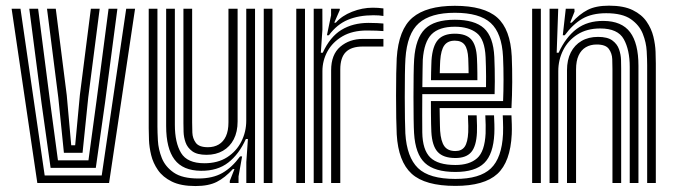

<svg xmlns="http://www.w3.org/2000/svg" viewBox="-20 -630 2317 661"><path d="M108.5 0 20 -600H50.5L133.8 -26H330.2L414.5 -600H445L355.5 0ZM154.2 -52 122.8 -276.2 80.8 -600H111.2L151.8 -284.8L179.5 -78H284.5L312.5 -284.5L353.8 -600H384.2L341.5 -275.8L309.8 -52ZM200 -104 180.8 -293.2 141.8 -600H172L209.8 -302.2L225.2 -130H238.8L255 -303.2L292.8 -600H323.2L283.8 -294.5L264.2 -104Z M653 10.5Q602.8 10.5 571.6 -4.9Q540.5 -20.2 523.8 -44.5Q507 -68.8 500.4 -96.1Q493.8 -123.5 492.9 -148.1Q492 -172.8 492 -188.2V-600H522V-194.2Q522 -175.8 523.6 -146Q525.2 -116.2 537 -86.2Q548.8 -56.2 578.1 -35.9Q607.5 -15.5 663 -15.5Q712.2 -15.5 745.5 -34.5Q778.8 -53.5 806.5 -91.5H813.5L801.2 -22.5V0H771.2L771 -7L787.2 -48H781.8Q754.5 -18 726.2 -3.8Q698 10.5 653 10.5ZM888 0V-600H918V0ZM691 -97Q658.5 -97 641.8 -109.4Q625 -121.8 618.8 -139.9Q612.5 -158 612 -176.2Q611.5 -194.5 611.5 -206.2V-600H641.5V-208Q641.5 -193.5 642.2 -173.5Q643 -153.5 654.1 -138.4Q665.2 -123.2 695.8 -123.2Q717.2 -123.2 733.1 -132.6Q749 -142 757.8 -161Q766.5 -180 766.5 -208.8V-600H798V-212Q798 -176.2 784.8 -150.5Q771.5 -124.8 747.5 -110.9Q723.5 -97 691 -97ZM672 -42Q609.5 -42.5 580.8 -80.8Q552 -119 552 -196.2V-600H582V-200.2Q582 -138.8 603.4 -103.4Q624.8 -68 683.5 -68Q729.8 -68 761.9 -88.6Q794 -109.2 810.9 -142.8Q827.8 -176.2 827.8 -214.8V-600H858V0H828V-72L833.5 -151.5H826.5Q803 -99.2 765.9 -70.4Q728.8 -41.5 672 -42Z M1060 0V-600H1089.8L1090 -528L1084.5 -448.5H1091.2Q1116 -503 1155.4 -527.1Q1194.8 -551.2 1249 -551.2Q1263.5 -551.2 1278.8 -550.5Q1294 -549.8 1300 -549V-523Q1292.5 -523.8 1275.6 -524.4Q1258.8 -525 1243.2 -525Q1193.5 -525 1159.2 -505.1Q1125 -485.2 1107.5 -453.4Q1090 -421.5 1090 -385.2V0ZM1000 0V-600H1030V0ZM1120 0V-388Q1120 -442.5 1151.6 -469.2Q1183.2 -496 1229.2 -496Q1247.2 -496 1265.5 -496Q1283.8 -496 1300 -496V-469.8Q1284 -470 1264.8 -469.9Q1245.5 -469.8 1229.2 -469.8Q1189.2 -469.8 1170.4 -450.6Q1151.5 -431.5 1151.5 -391.2V0ZM1105.5 -508.5 1119.8 -577.5V-600H1149.5L1150 -596L1130.8 -552H1136.2Q1157 -575.8 1192.1 -589.6Q1227.2 -603.5 1263.2 -603.5Q1271.5 -603.5 1281.5 -602.9Q1291.5 -602.2 1300 -601V-575Q1293 -576.2 1284.4 -576.9Q1275.8 -577.5 1265.5 -577.5Q1215.5 -577.5 1177.8 -561.9Q1140 -546.2 1112.2 -508.5Z M1547.8 10Q1443.2 10 1397.2 -31.9Q1351.2 -73.8 1345.8 -167.5Q1344.8 -187 1344.1 -223.2Q1343.5 -259.5 1343.5 -300.6Q1343.5 -341.8 1344.1 -377Q1344.8 -412.2 1345.8 -429.8Q1352.2 -528.8 1400.2 -569.4Q1448.2 -610 1545.8 -610Q1646.2 -610 1691.8 -569.6Q1737.2 -529.2 1741.8 -436Q1742.8 -415.2 1743.1 -392.9Q1743.5 -370.5 1743.4 -347.5Q1743.2 -324.5 1742.6 -301.9Q1742 -279.2 1740.8 -258H1493.5Q1493.8 -242.8 1494 -226.4Q1494.2 -210 1494.6 -197.2Q1495 -184.5 1495.2 -179.8Q1497.8 -143.8 1509.6 -126.9Q1521.5 -110 1547.8 -110Q1569.5 -110 1579.9 -125.1Q1590.2 -140.2 1592 -175Q1592.5 -182.5 1592.2 -197.1Q1592 -211.8 1591 -233H1621Q1622 -213 1622.2 -197.4Q1622.5 -181.8 1622 -173.8Q1619.8 -126.8 1602.4 -106.4Q1585 -86 1547.8 -86Q1506 -86 1486.8 -107Q1467.5 -128 1465 -176.2Q1464.5 -187.5 1464.1 -204Q1463.8 -220.5 1463.6 -240.5Q1463.5 -260.5 1463.5 -282H1712Q1712.8 -298.5 1713.1 -317.2Q1713.5 -336 1713.5 -355.9Q1713.5 -375.8 1713.1 -395.6Q1712.8 -415.5 1711.8 -434.5Q1707.8 -515.8 1669.4 -550.9Q1631 -586 1545.8 -586Q1462.5 -586 1422 -550.2Q1381.5 -514.5 1375.8 -428Q1374.5 -409.2 1374 -373Q1373.5 -336.8 1373.5 -295.8Q1373.5 -254.8 1374.1 -220.4Q1374.8 -186 1375.5 -170.8Q1380.5 -88.8 1419 -51.4Q1457.5 -14 1547.8 -14Q1631.8 -14 1669.8 -50.1Q1707.8 -86.2 1711.8 -169Q1712.2 -180 1712.1 -191.1Q1712 -202.2 1711.6 -213Q1711.2 -223.8 1710.8 -233H1740.8Q1741.5 -219.8 1742 -202Q1742.5 -184.2 1741.8 -168Q1737.2 -72.5 1692.1 -31.2Q1647 10 1547.8 10ZM1547.8 -38Q1476.2 -38 1443 -68.8Q1409.8 -99.5 1405.5 -171.8Q1404.5 -187.2 1404 -221.2Q1403.5 -255.2 1403.5 -295.6Q1403.5 -336 1404 -371.8Q1404.5 -407.5 1405.8 -426.2Q1410.8 -498.5 1443 -530.2Q1475.2 -562 1545.8 -562Q1614 -562 1646.2 -532.8Q1678.5 -503.5 1681.8 -433.8Q1682.8 -414.2 1683.1 -392.9Q1683.5 -371.5 1683.5 -349.6Q1683.5 -327.8 1682.8 -306H1433.8Q1433.5 -264.5 1433.5 -233.4Q1433.5 -202.2 1433.8 -174Q1434.8 -114 1461.1 -88Q1487.5 -62 1547.8 -62Q1596.2 -62 1622.5 -85.2Q1648.8 -108.5 1651.8 -170.5Q1652.2 -184.5 1652 -200Q1651.8 -215.5 1650.8 -233H1680.8Q1681.5 -217.8 1682 -202Q1682.5 -186.2 1681.8 -169.8Q1678.5 -99.5 1647.2 -68.8Q1616 -38 1547.8 -38ZM1434 -330H1653.2Q1653.5 -349.5 1653.4 -366.8Q1653.2 -384 1652.9 -400.4Q1652.5 -416.8 1651.8 -433.2Q1649 -494.5 1621.4 -516.2Q1593.8 -538 1545.8 -538Q1491.5 -538 1465.6 -511.8Q1439.8 -485.5 1435.5 -424Q1435.2 -417.8 1434.8 -391.2Q1434.2 -364.8 1434 -330ZM1463.8 -354Q1464 -367.2 1464.2 -380.9Q1464.5 -394.5 1464.9 -405.6Q1465.2 -416.8 1465.5 -422.2Q1469 -471.5 1487.8 -492.8Q1506.5 -514 1545.8 -514Q1585.2 -514 1602.6 -494Q1620 -474 1622 -430Q1622.5 -420 1622.9 -406.9Q1623.2 -393.8 1623.4 -379.9Q1623.5 -366 1623.5 -354ZM1494 -378H1593.2Q1593.2 -386.2 1593 -395.5Q1592.8 -404.8 1592.5 -413.6Q1592.2 -422.5 1592 -429Q1590.5 -461 1579.8 -475.5Q1569 -490 1545.8 -490Q1521.5 -490 1509.8 -474Q1498 -458 1495.5 -420.8Q1495.2 -416.5 1495 -410.5Q1494.8 -404.5 1494.5 -396.5Q1494.2 -388.5 1494 -378Z M2208 0V-405.8Q2208 -424.2 2206.4 -453.9Q2204.8 -483.5 2193 -513.5Q2181.2 -543.5 2151.9 -564Q2122.5 -584.5 2067 -584.5Q2017.5 -584.5 1984.6 -565.4Q1951.8 -546.2 1924.2 -508.5H1917.5L1927.8 -600H1957.5L1958 -590L1942.8 -552H1948.2Q1975 -581.5 2003.2 -596Q2031.5 -610.5 2076.8 -610.5Q2127.2 -610.5 2158.4 -595.1Q2189.5 -579.8 2206.1 -555.5Q2222.8 -531.2 2229.4 -503.9Q2236 -476.5 2236.9 -451.9Q2237.8 -427.2 2237.8 -411.8V0ZM1812 0V-600H1842V0ZM1932 0V-388Q1932 -423.8 1945.1 -449.5Q1958.2 -475.2 1982.2 -489.1Q2006.2 -503 2038.8 -503Q2071.2 -503 2088 -490.8Q2104.8 -478.5 2111.1 -460.4Q2117.5 -442.2 2118 -424Q2118.5 -405.8 2118.5 -393.8V0H2088.5V-392Q2088.5 -406.5 2087.8 -426.5Q2087 -446.5 2076 -461.6Q2065 -476.8 2034.2 -476.8Q2012.8 -476.8 1996.8 -467.4Q1980.8 -458 1972 -439.1Q1963.2 -420.2 1963.2 -391.2V0ZM1872 0V-600H1901.8L1896.5 -448.5H1903.2Q1927.8 -502.2 1965.2 -530.4Q2002.8 -558.5 2057.8 -558Q2120.5 -557.5 2149.2 -519.2Q2178 -481 2178 -403.8V0H2148V-399.8Q2148 -458.2 2127.5 -495.1Q2107 -532 2046.5 -532Q2000.5 -532 1968.1 -511.4Q1935.8 -490.8 1918.9 -457.4Q1902 -424 1902 -385.2V0Z"/></svg>

Font: Big Shoulders Inline Display Thin Black
Style: Regular
Weight: 900
Version: Version 2.002